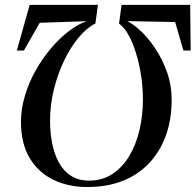

<svg xmlns="http://www.w3.org/2000/svg" viewBox="-20 -763 806 792"><path d="M764.5 -743 766.5 -554.5H736.5L702.5 -672L505 -676Q529 -664.5 560.2 -635.5Q591.5 -606.5 620.5 -563Q649.5 -519.5 668.8 -465.8Q688 -412 688 -350.5Q688 -271 664.8 -205.5Q641.5 -140 596.8 -91.8Q552 -43.5 487.5 -17.5Q423 8.5 340 8.5Q261.5 8.5 199.8 -21.5Q138 -51.5 102.2 -111.5Q66.5 -171.5 66.5 -260.5Q66.5 -314 82.8 -368.2Q99 -422.5 127 -472.2Q155 -522 190.2 -563.5Q225.5 -605 263.5 -634.2Q301.5 -663.5 337.5 -675.5L144 -669L78.5 -554.5H49.5L102.5 -743H384L373.5 -666Q337.5 -648 304 -607.8Q270.5 -567.5 244.2 -512.5Q218 -457.5 202.2 -394Q186.5 -330.5 186.5 -266Q186.5 -216.5 195.2 -171.8Q204 -127 223 -92.2Q242 -57.5 272.8 -37.8Q303.5 -18 348 -18Q402 -18 443.2 -45Q484.5 -72 512.8 -118.8Q541 -165.5 555.2 -225.8Q569.5 -286 569.5 -352.5Q569.5 -403 561.8 -453Q554 -503 540.2 -546.5Q526.5 -590 508.8 -621Q491 -652 471 -665.5L481.5 -743Z"/></svg>

Font: Merriweather 144pt Medium
Style: Italic
Weight: 500
Italic angle: -7.8°
Version: Version 2.101